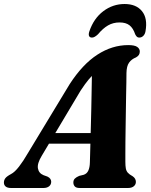

<svg xmlns="http://www.w3.org/2000/svg" viewBox="-50 -938 753 958"><path d="M158.5 -161Q135 -122.5 139.2 -98Q143.5 -73.5 167 -64L186.5 -57Q197 -52 201.2 -45.2Q205.5 -38.5 205.5 -31.5Q205.5 -17 195 -8.5Q184.5 0 167 0H5Q-12.5 0 -21.5 -7.2Q-30.5 -14.5 -30.5 -27Q-30.5 -39 -23.5 -48.5Q-16.5 -58 5 -69.5Q23.5 -79 45 -106.8Q66.5 -134.5 88 -172L297.5 -518Q362 -617.5 435.8 -665.2Q509.5 -713 590 -713Q621.5 -713 634.5 -704Q647.5 -695 647.5 -681Q647.5 -671.5 643.2 -664.5Q639 -657.5 628.5 -651.5Q606.5 -643 594 -625.5Q581.5 -608 581 -573.5Q581 -556 580.5 -526.8Q580 -497.5 579.2 -460.8Q578.5 -424 578 -383.8Q577.5 -343.5 576.8 -304Q576 -264.5 575.8 -229.8Q575.5 -195 575.5 -169.2Q575.5 -143.5 575.5 -130.5Q575.5 -111 577.8 -98Q580 -85 587.8 -76.2Q595.5 -67.5 612 -58.5Q628 -47.5 628 -30.5Q628 -17.5 617.8 -8.8Q607.5 0 589 0H347.5Q330 0 323 -8Q316 -16 316 -27.5Q316 -39.5 323.5 -47Q331 -54.5 345.5 -60.5L368 -66Q384 -71.5 391 -87.5Q398 -103.5 398.5 -127.5Q399 -145.5 399.8 -174Q400.5 -202.5 401.5 -238.5Q402.5 -274.5 403.5 -314.2Q404.5 -354 405.5 -394.8Q406.5 -435.5 407 -473.5Q407.5 -511.5 408.2 -543.8Q409 -576 409 -598.5L447 -588Q436 -582.5 422.5 -571.8Q409 -561 392 -540.8Q375 -520.5 352 -485.5ZM156 -221 167 -274H451L446.5 -221ZM546.5 -826Q514.5 -826 489 -811.2Q463.5 -796.5 439 -767Q430.5 -759 423.2 -754.8Q416 -750.5 409 -750.5Q397.5 -750.5 394.2 -759Q391 -767.5 396 -782Q418 -846.5 465.5 -882.2Q513 -918 571.5 -918Q629.5 -918 658.5 -882.2Q687.5 -846.5 676 -782Q673.5 -767.5 665 -759Q656.5 -750.5 644.5 -750.5Q637.5 -750.5 633 -754.8Q628.5 -759 624.5 -767Q614.5 -797.5 596.2 -811.8Q578 -826 546.5 -826Z"/></svg>

Font: Fraunces
Style: Bold Italic
Weight: 700
Italic angle: -16°
Version: Version 1.000;[b76b70a41]